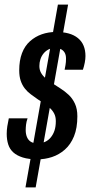

<svg xmlns="http://www.w3.org/2000/svg" viewBox="-20 -757 389 829"><path d="M90 52 230 -737H274L134 52ZM142 -69Q104 -69 78.5 -77Q53 -85 37.5 -99Q22 -113 15.5 -133.5Q9 -154 9 -179Q9 -195 11.5 -211.5Q14 -228 18 -246H99Q94 -232 92.5 -219Q91 -206 91 -195Q91 -178 96.5 -165Q102 -152 113 -145Q124 -138 143 -138Q160 -138 174.5 -144.5Q189 -151 199.5 -164Q210 -177 215.5 -194Q221 -211 221 -234Q221 -253 214 -266.5Q207 -280 196 -290Q185 -300 171 -309.5Q157 -319 142 -329Q128 -339 113.5 -349.5Q99 -360 87.5 -374.5Q76 -389 69.5 -408Q63 -427 63 -453Q63 -496 75 -527.5Q87 -559 109.5 -579Q132 -599 160.5 -609Q189 -619 222 -619Q253 -619 276.5 -612.5Q300 -606 316.5 -592.5Q333 -579 341 -559.5Q349 -540 349 -515Q349 -502 346 -486.5Q343 -471 338 -456H259Q264 -480 264.5 -489.5Q265 -499 265 -504Q265 -520 259 -530Q253 -540 242.5 -545Q232 -550 218 -550Q202 -550 189.5 -543.5Q177 -537 168 -526Q159 -515 154.5 -501Q150 -487 150 -472Q150 -455 157.5 -442Q165 -429 177 -419Q189 -409 204 -399Q222 -387 241 -375Q260 -363 276.5 -347.5Q293 -332 303.5 -309.5Q314 -287 314 -255Q314 -204 299.5 -168.5Q285 -133 260 -111Q235 -89 204.5 -79Q174 -69 142 -69Z"/></svg>

Font: Archivo ExtraCondensed Medium
Style: Italic
Weight: 500
Width: 2
Italic angle: -10°
Designer: Hector Gatti
Foundry: Omnibus-Type
Version: Version 2.001